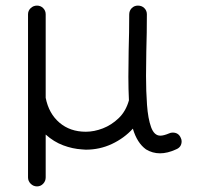

<svg xmlns="http://www.w3.org/2000/svg" viewBox="-20 -632 708 685"><path d="M112 33Q99 33 89.5 23.5Q80 14 80 1V-581Q80 -594 89.5 -603Q99 -612 112 -612Q125 -612 134 -603Q143 -594 143 -581V-283Q154 -227 192 -194.5Q230 -162 286 -162Q316 -162 347 -174Q378 -186 403.5 -210.5Q429 -235 440 -274Q439 -294 438.5 -315Q438 -336 438 -358Q438 -381 438.5 -404Q439 -427 439 -451Q440 -483 440.5 -516Q441 -549 441 -580Q441 -594 450 -603Q459 -612 472 -612Q486 -612 495 -603Q504 -594 504 -581Q504 -548 503.5 -515Q503 -482 502 -449Q502 -428 501.5 -405.5Q501 -383 501 -361Q501 -307 504.5 -258Q508 -209 519 -178.5Q530 -148 552 -148Q564 -148 583 -156Q589 -159 596 -159Q617 -159 625 -140Q628 -134 628 -128Q628 -107 608 -99Q593 -92 578.5 -88.5Q564 -85 551 -85Q524 -85 501 -99Q469 -122 454 -173Q423 -139 379.5 -118.5Q336 -98 286 -98Q282 -98 279 -98.5Q276 -99 272 -99Q239 -101 205.5 -113.5Q172 -126 143 -152V1Q143 14 134 23.5Q125 33 112 33Z"/></svg>

Font: Hachi Maru Pop
Style: Regular
Weight: 400
Designer: Nontynet
Foundry: Nontynet
Version: Version 1.300